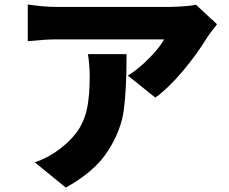

<svg xmlns="http://www.w3.org/2000/svg" viewBox="-20 -769 1017 854"><path d="M901.4 -602.5Q858.4 -531.2 794.9 -455.1Q731.4 -378.9 670.9 -335L548.8 -432.6Q599.6 -464.8 646 -512.7Q692.4 -560.5 710 -593.8H227.5Q184.6 -593.8 103.5 -585.9V-749Q176.8 -738.3 227.5 -738.3H734.4Q761.7 -738.3 799.3 -741.2Q836.9 -744.1 851.6 -748L945.3 -661.1Q912.1 -619.1 901.4 -602.5ZM246.1 -106.4Q299.8 -147.5 328.6 -191.4Q357.4 -235.4 368.2 -291Q378.9 -346.7 378.9 -430.7Q378.9 -481.4 371.1 -528.3H543Q543 -373 530.8 -280.8Q518.6 -188.5 460 -97.2Q401.4 -5.9 272.5 65.4L134.8 -46.9Q195.3 -67.4 246.1 -106.4Z"/></svg>

Font: Min Sans Black
Style: Regular
Weight: 900
Designer: Jinseong-Kim, NotoSansCJK, Nunito
Foundry: Jinseong-Kim
Version: Version 1.000